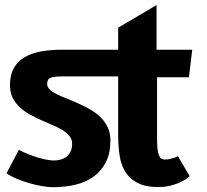

<svg xmlns="http://www.w3.org/2000/svg" viewBox="-20 -752 840 780"><path d="M460 -550V-639.5L616 -731.5V-550H761L747.5 -438H618V-194Q618 -168.5 619.5 -151.2Q621 -134 624.8 -123.5Q628.5 -113 634.5 -108.5Q640.5 -104 649.5 -104Q660 -104 669.5 -106Q679 -108 686.5 -110.5Q695.5 -113.5 703 -117.5L750.5 -36Q744.5 -30 732.2 -22.2Q720 -14.5 703.5 -7.8Q687 -1 666.8 3.5Q646.5 8 625 8Q571 8 538.5 -9Q506 -26 488.5 -55Q471 -84 465.5 -122.8Q460 -161.5 460 -205V-441.5H230Q200.5 -441.5 186 -436.2Q171.5 -431 171.5 -411Q171.5 -398 182.5 -388Q193.5 -378 211.5 -369Q229.5 -360 252.8 -351Q276 -342 300 -331Q324 -320 347.2 -306.8Q370.5 -293.5 388.5 -275.8Q406.5 -258 417.5 -235Q428.5 -212 428.5 -182Q428.5 -130 410.5 -94Q392.5 -58 361 -35Q329.5 -12 286.8 -1.8Q244 8.5 195 8.5Q176 8.5 150.5 4Q125 -0.5 98.8 -8Q72.5 -15.5 48 -25.8Q23.5 -36 6.5 -48L56.5 -143Q74.5 -134 94.2 -126Q114 -118 133 -112.2Q152 -106.5 169.5 -103.2Q187 -100 200.5 -100Q214.5 -100 227.8 -104Q241 -108 251 -116.2Q261 -124.5 267 -137.2Q273 -150 273 -168Q273 -186 262.2 -199.2Q251.5 -212.5 233.8 -223.5Q216 -234.5 193.2 -244Q170.5 -253.5 146.8 -264.2Q123 -275 100.2 -287.5Q77.5 -300 59.8 -316.8Q42 -333.5 31.2 -355.2Q20.5 -377 20.5 -406.5Q20.5 -447 35.8 -474.5Q51 -502 78.8 -518.8Q106.5 -535.5 145.5 -542.8Q184.5 -550 231.5 -550Z"/></svg>

Font: B612
Style: Bold
Weight: 700
Designer: Nicolas Chauveau, Thomas Paillot, Jonathan Favre-Lamarine, Jean-Luc Vinot
Foundry: AIRBUS
Version: Version 1.008